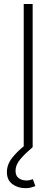

<svg xmlns="http://www.w3.org/2000/svg" viewBox="-20 -748 287 976"><path d="M146 -727.5V0H100.6V-727.5ZM109.4 208.5Q71.3 208.5 43.2 188Q15.1 167.5 15.1 127Q15.1 88.9 40.8 55.7Q66.4 22.5 105.5 -8.3L146 0Q109.4 31.2 84.2 60.1Q59.1 88.9 59.1 121.1Q59.1 146 75.2 157.7Q91.3 169.4 114.7 169.4Q124 169.4 132.1 167.5Q140.1 165.5 147 162.6L159.7 198.2Q149.4 202.1 137 205.3Q124.5 208.5 109.4 208.5Z"/></svg>

Font: Inter 17pt ExtraLight
Style: Regular
Weight: 250
Version: Version 4.001;git-66647c0bb